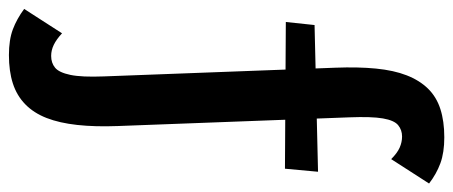

<svg xmlns="http://www.w3.org/2000/svg" viewBox="-320 -432 1040 441"><g transform="rotate(90 200.5 -211.0)"><path d="M106 289Q71 289 47 280Q23 271 0 254L56 167Q70 180 82.5 186Q95 192 108 192Q124 192 135 183Q146 174 151.5 148Q157 122 155 71L135 -461Q133 -513 137 -554Q141 -595 152.5 -624.5Q164 -654 183 -673.5Q202 -693 230 -702Q258 -711 295 -711Q330 -711 354.5 -702Q379 -693 401 -676L345 -589Q331 -603 318.5 -608.5Q306 -614 293 -614Q278 -614 267 -605Q256 -596 251.5 -570Q247 -544 249 -493L269 39Q271 91 266.5 132Q262 173 250.5 202.5Q239 232 219 251.5Q199 271 171 280Q143 289 106 289ZM367 -345 30 -347 37 -413 374 -421Z"/></g></svg>

Font: Ysabeau
Style: Bold
Weight: 700
Designer: Christian Thalmann (Catharsis Fonts)
Version: Version 2.000;gftools[0.9.27.dev2+g8671c4b]